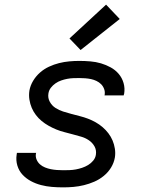

<svg xmlns="http://www.w3.org/2000/svg" viewBox="-20 -801 640 829"><path d="M253 8Q228 8 204 6Q180 4 157 -2Q134 -8 113.5 -19Q93 -30 77.5 -46.5Q62 -63 55 -86Q48 -109 52 -134Q52 -135 52.5 -137Q53 -139 53 -141H136Q136 -140 135.5 -139Q135 -138 135 -137Q133 -124 138 -112Q143 -100 152.5 -91.5Q162 -83 174.5 -78Q187 -73 199.5 -70.5Q212 -68 225.5 -67Q239 -66 253 -66Q266 -66 280 -66.5Q294 -67 307.5 -69.5Q321 -72 334.5 -76.5Q348 -81 360.5 -88.5Q373 -96 382.5 -107.5Q392 -119 394 -133Q397 -153 388 -169Q379 -185 363.5 -195.5Q348 -206 330 -211Q312 -216 294 -221Q276 -226 258 -230.5Q240 -235 223 -242Q206 -249 190 -258Q174 -267 160 -278.5Q146 -290 135 -304.5Q124 -319 117 -335.5Q110 -352 107 -371Q104 -390 107 -410Q111 -432 123 -452Q135 -472 152.5 -487.5Q170 -503 191.5 -513Q213 -523 235 -528.5Q257 -534 279 -536Q301 -538 322 -538Q346 -538 370 -536Q394 -534 416 -527.5Q438 -521 458 -510Q478 -499 492.5 -482Q507 -465 513.5 -442.5Q520 -420 516 -396Q515 -395 515 -393Q515 -391 514 -389H431Q432 -390 432 -391Q432 -392 432 -393Q434 -405 429.5 -417Q425 -429 416.5 -437.5Q408 -446 396.5 -451.5Q385 -457 373 -459.5Q361 -462 348 -463Q335 -464 322 -464Q309 -464 296 -463.5Q283 -463 270 -460.5Q257 -458 244 -453.5Q231 -449 219.5 -441Q208 -433 199.5 -422Q191 -411 189 -397Q186 -378 195 -361.5Q204 -345 219.5 -335Q235 -325 252.5 -319.5Q270 -314 288.5 -309Q307 -304 325 -299.5Q343 -295 360 -288.5Q377 -282 393 -273Q409 -264 423 -252Q437 -240 448 -225.5Q459 -211 466 -194.5Q473 -178 476 -159Q479 -140 476 -121Q472 -98 459.5 -77.5Q447 -57 428 -41.5Q409 -26 387 -16.5Q365 -7 342.5 -1.5Q320 4 297.5 6Q275 8 253 8ZM328 -585 280 -635 438 -781 497 -719Z"/></svg>

Font: Iosevka Curly Extended Oblique
Style: Regular
Weight: 400
Width: 7
Italic angle: -9°
Monospace: yes
Designer: Belleve Invis
Foundry: Belleve Invis
Version: Version 11.1.0; ttfautohint (v1.8.3)